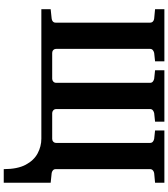

<svg xmlns="http://www.w3.org/2000/svg" viewBox="45 -756 916 1047"><g transform="rotate(90 503.5 -233.0)"><path d="M977.1 205.1H902.8Q902.8 130.4 878.9 85.4Q855 40.5 816.9 20.3Q778.8 0 736.8 0H30.8V-50.8L82 -56.2Q91.3 -57.1 97.7 -62.7Q104 -68.4 104 -78.1V-592.8Q104 -602.5 97.7 -608.4Q91.3 -614.3 82 -615.2L30.8 -620.1V-670.9H314.9V-620.1L269 -615.2Q260.7 -613.3 253.9 -607.9Q247.1 -602.5 247.1 -592.8V-81.1Q247.1 -71.3 253.4 -65.2Q259.8 -59.1 269 -59.1H410.2Q418.9 -59.1 425.5 -65.2Q432.1 -71.3 432.1 -81.1V-592.8Q432.1 -602.5 425.5 -607.9Q418.9 -613.3 410.2 -615.2L363.8 -620.1V-670.9H644V-620.1L597.2 -615.2Q588.9 -613.3 582 -607.9Q575.2 -602.5 575.2 -592.8V-81.1Q575.2 -71.3 582 -65.2Q588.9 -59.1 597.2 -59.1H737.8Q747.1 -59.1 753.4 -65.2Q759.8 -71.3 759.8 -81.1V-592.8Q759.8 -602.5 753.4 -607.9Q747.1 -613.3 737.8 -615.2L691.9 -620.1V-670.9H977.1V-620.1L924.8 -615.2Q917 -614.3 909.9 -608.4Q902.8 -602.5 902.8 -592.8V-78.1Q902.8 -68.4 909.9 -62.7Q917 -57.1 924.8 -56.2L977.1 -50.8Z"/></g></svg>

Font: Charis
Style: Bold
Weight: 700
Designer: Walt Agee, Miriam Martin, Annie Olsen, Victor Gaultney, Lorna Priest, Alan Ward, Bob Hallissy, Martin Hosken, Sharon Cor
Foundry: SIL Global
Version: Version 7.000